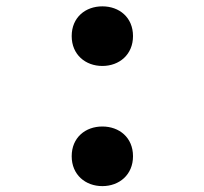

<svg xmlns="http://www.w3.org/2000/svg" viewBox="-20 -586 660 620"><path d="M310.5 15C365 15 409.5 -21.5 409.5 -81.5C409.5 -142 365 -177.5 310.5 -177.5C256 -177.5 211.5 -142 211.5 -81.5C211.5 -21.5 256 15 310.5 15ZM211.5 -469.5C211.5 -409.5 256 -373 310.5 -373C365 -373 409.5 -409.5 409.5 -469.5C409.5 -530 365 -565.5 310.5 -565.5C256 -565.5 211.5 -530 211.5 -469.5Z"/></svg>

Font: Monaspace Argon Medium
Style: Regular
Weight: 500
Designer: Riley Cran & the Lettermatic Team
Foundry: Lettermatic
Version: Version 1.000 (Monaspace Argon)